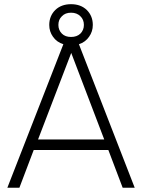

<svg xmlns="http://www.w3.org/2000/svg" viewBox="-20 -884 669 904"><path d="M557.6 0Q541 -44.9 490.2 -177.7Q402.3 -177.7 138.7 -177.7Q122.1 -133.8 71.3 0Q56.6 0 14.6 0Q81.1 -168.9 278.3 -675.8Q247.1 -685.5 229.5 -710.9Q211.9 -735.4 211.9 -766.6Q211.9 -808.6 240.2 -836.9Q268.6 -864.3 314.5 -864.3Q360.4 -864.3 388.7 -836.9Q417 -808.6 417 -766.6Q417 -735.4 399.4 -710.9Q381.8 -685.5 351.6 -675.8Q439.5 -450.2 614.3 0Q599.6 0 557.6 0ZM254.9 -766.6Q254.9 -742.2 271.5 -725.6Q287.1 -710 314.5 -710Q341.8 -710 358.4 -725.6Q375 -742.2 375 -766.6Q375 -792 358.4 -807.6Q341.8 -824.2 314.5 -824.2Q287.1 -824.2 271.5 -807.6Q254.9 -792 254.9 -766.6ZM159.2 -227.5Q237.3 -227.5 470.7 -227.5Q431.6 -330.1 315.4 -634.8Q276.4 -533.2 159.2 -227.5Z"/></svg>

Font: LeFont
Style: ExtraLight
Weight: 200
Designer: Leryon MEDIA
Version: Version 1.0